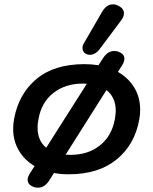

<svg xmlns="http://www.w3.org/2000/svg" viewBox="-20 -797 709 889"><path d="M629 -289Q629 -265 625 -245Q605 -129 521 -59.5Q437 10 298 10Q262 10 230 4L207 40Q186 72 156 72Q142 72 132 67Q108 57 108 35Q108 22 119 5L140 -28Q93 -56 67 -100.5Q41 -145 41 -200Q41 -225 45 -245Q66 -362 148.5 -431Q231 -500 371 -500Q403 -500 436 -495L458 -529Q479 -561 509 -561Q522 -561 532 -556Q556 -546 556 -525Q556 -511 545 -494L526 -464Q575 -436 602 -391Q629 -346 629 -289ZM154 -206Q154 -145 194 -113L382 -409Q376 -410 364 -410Q282 -410 226.5 -366Q171 -322 158 -244Q154 -227 154 -206ZM516 -284Q516 -346 473 -380L284 -81Q291 -80 307 -80Q388 -80 443 -124Q498 -168 512 -246Q516 -272 516 -284ZM362 -575Q362 -586 368 -596L452 -741Q473 -777 503 -777Q516 -777 529 -770Q554 -757 554 -735Q554 -721 542 -704L438 -565Q430 -555 418.5 -549Q407 -543 396 -543Q387 -543 377 -548Q362 -557 362 -575Z"/></svg>

Font: Kodchasan SemiBold
Style: Italic
Weight: 600
Italic angle: -10°
Version: Version 1.000; ttfautohint (v1.6)